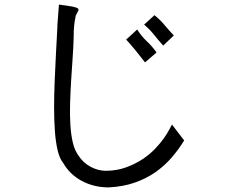

<svg xmlns="http://www.w3.org/2000/svg" viewBox="-20 -746 1040 834"><path d="M727 -205 780 -136Q757 -98 726 -62Q695 -26 655 2Q615 30 564.5 47.5Q514 65 452 68Q388 68 335.5 40Q283 12 254 -39Q239 -57 230.5 -92.5Q222 -128 218.5 -175.5Q215 -223 215 -279Q215 -335 217.5 -393.5Q220 -452 223 -511.5Q226 -571 229 -624Q229 -641 231.5 -666Q234 -691 236 -726Q251 -724 266.5 -722Q282 -720 294 -717.5Q306 -715 313.5 -712Q321 -709 321 -705Q321 -699 315 -690Q312 -685 309 -678Q306 -663 304.5 -653.5Q303 -644 302 -634Q301 -624 300.5 -613Q300 -602 300 -584Q299 -542 295.5 -494Q292 -446 289 -396.5Q286 -347 284.5 -298.5Q283 -250 285.5 -206.5Q288 -163 296 -128Q304 -93 321 -70Q341 -39 373.5 -21.5Q406 -4 442 -4Q490 -5 529 -19.5Q568 -34 599 -54.5Q630 -75 653 -99Q676 -123 691.5 -145Q707 -167 715.5 -183.5Q724 -200 727 -205ZM528 -574 576 -618Q593 -590 617 -567.5Q641 -545 660 -518L610 -475Q587 -505 566 -530.5Q545 -556 528 -574ZM606 -639 651 -680Q675 -661 694.5 -637.5Q714 -614 735 -592L689 -548Q668 -571 649.5 -594.5Q631 -618 606 -639Z"/></svg>

Font: D2Coding ligature
Style: Regular
Weight: 400
Monospace: yes
Designer: Yong-Rak Park; Jeong-Hwan Yoon; Sang-Min Lee;
Foundry: NHN Corporation
Version: Version 1.3.2; Build 20180524